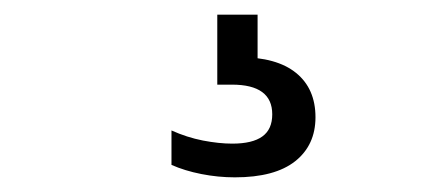

<svg xmlns="http://www.w3.org/2000/svg" viewBox="-20 -30 580 262"><path d="M300.5 212Q277.5 212 254.8 207.5Q232 203 214 195V148Q235 157.5 257 161.8Q279 166 297 166Q324.5 166 338 156.2Q351.5 146.5 351.5 126Q351.5 85.5 296.5 85.5H276.5V-10H331.5V67L306.5 48Q357.5 48 384 69.5Q410.5 91 410.5 130Q410.5 168 382.8 190Q355 212 300.5 212Z"/></svg>

Font: Encode Sans SC Medium
Style: Regular
Weight: 500
Version: Version 3.002